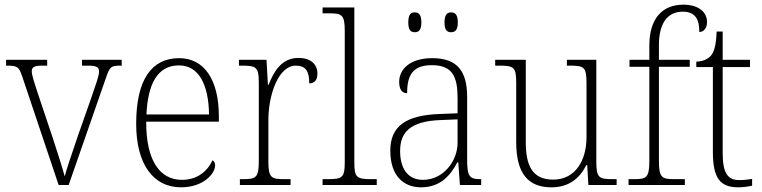

<svg xmlns="http://www.w3.org/2000/svg" viewBox="-20 -792 3264 822"><path d="M76 -462 231 0H274L433 -457C450 -507 455 -511 497 -511H501V-536H331V-511H355C395 -511 404 -504 404 -485C404 -467 391 -433 370 -371L313 -209C283 -122 264 -63 257 -37C247 -74 223 -150 204 -207L137 -407C128 -435 116 -471 116 -486C116 -504 125 -511 163 -511H182V-536H6V-511C55 -511 61 -507 76 -462Z M755 10C851 10 901 -49 901 -84C901 -96 896 -102 890 -106C869 -61 827 -22 759 -22C665 -22 605 -104 606 -271H917V-294C917 -451 854 -543 747 -543C629 -543 563 -451 563 -262C563 -88 637 10 755 10ZM875 -302H607C613 -431 653 -512 746 -512C833 -512 873 -427 875 -302Z M1007 0H1224V-25H1198C1142 -25 1129 -30 1129 -100V-278C1129 -388 1173 -511 1246 -511C1290 -511 1304 -486 1304 -435C1329 -435 1339 -453 1339 -477C1339 -516 1311 -544 1258 -544C1185 -544 1152 -485 1130 -429H1127L1121 -536H1003V-511H1013C1077 -511 1088 -506 1088 -438V-101C1088 -30 1075 -25 1019 -25H1007Z M1361 0H1593V-25H1574C1507 -25 1497 -30 1497 -98V-760H1361V-735H1387C1443 -735 1456 -730 1456 -660V-98C1456 -30 1446 -25 1379 -25H1361Z M1911 -654C1929 -654 1940 -664 1940 -696C1940 -729 1929 -739 1911 -739C1894 -739 1883 -729 1883 -696C1883 -664 1894 -654 1911 -654ZM1756 -654C1773 -654 1784 -664 1784 -696C1784 -729 1773 -739 1756 -739C1738 -739 1728 -729 1728 -696C1728 -664 1738 -654 1756 -654ZM1783 10C1869 10 1911 -46 1938 -97H1942L1949 0H2040V-25H2036C1989 -25 1980 -38 1980 -109V-377C1980 -489 1936 -543 1831 -543C1732 -543 1689 -493 1689 -442C1689 -409 1701 -393 1723 -393C1723 -470 1747 -513 1829 -513C1920 -513 1939 -460 1939 -371V-307L1863 -304C1718 -299 1651 -252 1651 -147C1651 -40 1707 10 1783 10ZM1791 -22C1722 -22 1693 -76 1693 -145C1693 -225 1735 -273 1866 -278L1939 -281V-181C1939 -101 1877 -22 1791 -22Z M2341 10C2416 10 2462 -29 2490 -85H2494L2499 0H2620V-25H2603C2545 -25 2533 -30 2533 -99V-536H2407V-511H2417C2482 -511 2491 -506 2491 -433V-205C2491 -107 2445 -23 2348 -23C2258 -23 2231 -85 2231 -183V-536H2100V-511H2115C2179 -511 2190 -506 2190 -439V-184C2190 -49 2241 10 2341 10Z M2671 0H2912V-25H2867C2814 -25 2801 -31 2801 -103V-506H2933V-536H2801V-599C2801 -686 2833 -742 2903 -742C2960 -742 2974 -705 2974 -655C2992 -655 3007 -670 3007 -698C3007 -739 2972 -772 2906 -772C2814 -772 2760 -711 2760 -597V-536H2675V-506H2760V-103C2760 -31 2747 -25 2695 -25H2671Z M3141 10C3160 10 3182 7 3200 3V-26C3180 -23 3166 -21 3145 -21C3096 -21 3074 -50 3074 -137V-505H3191V-536H3074V-657H3048C3046 -600 3038 -569 3022 -552C3009 -538 2988 -529 2961 -528V-505H3032V-142C3032 -29 3063 10 3141 10Z"/></svg>

Font: Noto Serif Sinhala SemiCondensed ExtraLight
Style: Regular
Weight: 200
Width: 4
Designer: Jelle Bosma - Monotype Design Team
Foundry: Monotype Imaging Inc.
Version: Version 2.007